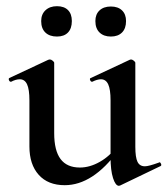

<svg xmlns="http://www.w3.org/2000/svg" viewBox="-20 -587 541 620"><path d="M75 -114V-263Q75 -298 67.5 -314.5Q60 -331 44 -331Q31 -331 16 -323H15Q11 -323 9 -328Q7 -333 10 -335L136 -394L141 -395Q145 -395 150 -391Q155 -387 155 -384V-157Q155 -101 175.5 -73.5Q196 -46 238 -46Q270 -46 302.5 -64.5Q335 -83 356 -113L362 -101Q280 11 189 11Q135 11 105 -22.5Q75 -56 75 -114ZM448 -50Q460 -50 493 -62L495 -63Q498 -63 500 -58Q502 -53 499 -51L368 12L364 13Q353 13 345 -12Q337 -37 337 -79V-263Q337 -298 329.5 -314.5Q322 -331 306 -331Q294 -331 278 -323H277Q273 -323 271 -328.5Q269 -334 273 -335L399 -394L403 -395Q407 -395 412 -391Q417 -387 417 -384V-113Q417 -79 424 -64.5Q431 -50 448 -50ZM113 -519Q113 -541 127 -554Q141 -567 164 -567Q187 -567 199.5 -554.5Q212 -542 212 -519Q212 -495 199.5 -482Q187 -469 164 -469Q140 -469 126.5 -482Q113 -495 113 -519ZM288 -519Q288 -541 301.5 -553.5Q315 -566 338 -566Q361 -566 374 -553.5Q387 -541 387 -519Q387 -495 374 -482Q361 -469 338 -469Q315 -469 301.5 -482Q288 -495 288 -519Z"/></svg>

Font: Cormorant Infant SemiBold
Style: Regular
Weight: 600
Designer: Christian Thalmann (Catharsis Fonts)
Foundry: Catharsis Fonts
Version: Version 4.000